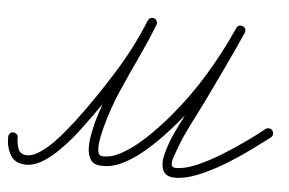

<svg xmlns="http://www.w3.org/2000/svg" viewBox="-61 -609 1034 688"><g transform="rotate(5 455.5 -265.0)"><path d="M0 -94Q7 -94 12.5 -89Q18 -84 17 -77Q17 -56 24 -36.5Q31 -17 57 -17Q77 -17 101.5 -33.5Q126 -50 149.5 -74Q173 -98 192 -122Q211 -146 222 -160Q285 -244 345.5 -341Q406 -438 445 -536Q448 -542 454.5 -545Q461 -548 468 -545Q474 -542 477 -535.5Q480 -529 477 -522Q437 -423 375.5 -324Q314 -225 250 -140Q236 -120 214 -93.5Q192 -67 165.5 -41.5Q139 -16 111 0.5Q83 17 57 17Q15 17 -1.5 -12Q-18 -41 -17 -77Q-17 -84 -12 -89.5Q-7 -95 0 -94ZM468 -545Q474 -543 477 -536Q480 -529 477 -522Q452 -459 423 -397.5Q394 -336 367 -274Q340 -212 322 -145Q321 -140 316.5 -123Q312 -106 309.5 -86.5Q307 -67 309.5 -52.5Q312 -38 324 -37Q324 -37 324 -37Q324 -37 324 -37Q354 -35 387 -52Q420 -69 452 -96Q484 -123 510.5 -151Q537 -179 555 -200Q619 -275 671 -360.5Q723 -446 763 -536Q766 -543 772.5 -545.5Q779 -548 786 -545Q793 -542 795.5 -535Q798 -528 795 -522Q754 -429 700.5 -341.5Q647 -254 581 -177Q561 -153 531 -122Q501 -91 466 -62.5Q431 -34 394 -17Q357 0 321 -3Q321 -3 321 -3Q321 -3 321 -3Q295 -4 284.5 -22Q274 -40 274 -65Q274 -90 279 -114.5Q284 -139 288 -155Q307 -222 334 -285Q361 -348 390 -410Q419 -472 445 -535Q448 -542 454.5 -545Q461 -548 468 -545ZM763 -536Q766 -543 772.5 -545.5Q779 -548 786 -545Q793 -542 795.5 -535.5Q798 -529 795 -522Q766 -457 735.5 -392.5Q705 -328 674 -264Q651 -218 627 -170.5Q603 -123 586 -74Q583 -66 578.5 -52.5Q574 -39 575.5 -28.5Q577 -18 592 -18Q624 -18 666.5 -36.5Q709 -55 753.5 -82.5Q798 -110 837 -138Q876 -166 899 -185Q905 -189 912 -188.5Q919 -188 924 -182Q928 -176 927.5 -169Q927 -162 921 -157Q894 -136 853.5 -106.5Q813 -77 766 -48.5Q719 -20 673.5 -1.5Q628 17 592 17Q557 17 547.5 -5.5Q538 -28 545 -58Q556 -105 579.5 -152.5Q603 -200 624 -243Q660 -316 695 -389Q730 -462 763 -536Q763 -536 763 -536Q763 -536 763 -536Z"/></g></svg>

Font: FRB American Cursive
Style: Italic
Weight: 400
Italic angle: -25°
Version: Version 2.0;Modular Font Editor K font №1